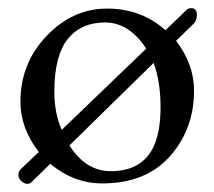

<svg xmlns="http://www.w3.org/2000/svg" viewBox="-20 -435 525 470"><path d="M131 -117 338 -316Q296 -380 237 -380Q178 -380 145.5 -339Q113 -298 113 -210Q113 -159 131 -117ZM103 -34 56 12Q53 15 46.5 15Q40 15 32.5 8.5Q25 2 25 -7.5Q25 -17 35 -25L75 -63Q30 -121 30 -186Q30 -280 94 -347Q158 -414 242 -414Q326 -414 385 -361L437 -411Q441 -415 448 -415Q462 -415 462 -399Q462 -383 451 -374L411 -335Q455 -278 455 -213Q455 -119 396 -52.5Q337 14 230 14Q161 14 103 -34ZM356 -281 150 -79Q190 -16 251 -16Q325 -16 354 -72Q373 -109 373 -172.5Q373 -236 356 -281Z"/></svg>

Font: EB Garamond
Style: Regular
Weight: 400
Version: Version 0.012